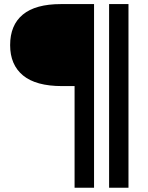

<svg xmlns="http://www.w3.org/2000/svg" viewBox="-20 -723 722 934"><path d="M342.8 190.4V-304.2H282.2Q154.8 -304.2 92 -356Q29.3 -407.7 29.3 -503.4Q29.3 -601.1 91.1 -652.1Q152.8 -703.1 276.4 -703.1H437.5V190.4ZM510.7 190.4V-703.1H605V190.4Z"/></svg>

Font: Schibsted Grotesk Medium
Style: Regular
Weight: 500
Designer: Bakken & Baeck AS, Henrik Kongsvoll
Foundry: Schibsted ASA
Version: Version 1.100;gftools[0.9.25]